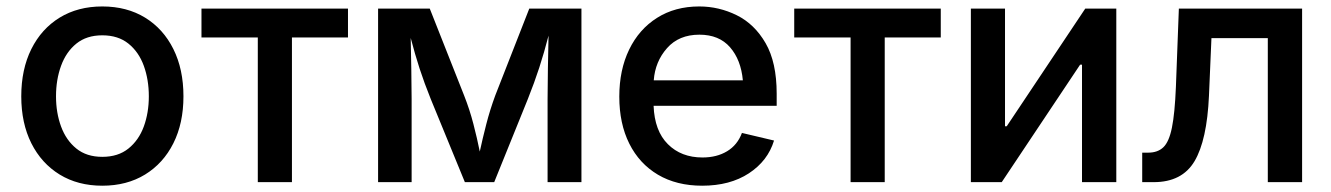

<svg xmlns="http://www.w3.org/2000/svg" viewBox="-20 -573 4188 604"><path d="M301.8 11.2Q225.1 11.2 167.7 -23.9Q110.4 -59.1 78.6 -122.3Q46.9 -185.5 46.9 -270Q46.9 -355 78.6 -418.7Q110.4 -482.4 167.7 -517.6Q225.1 -552.7 301.8 -552.7Q378.9 -552.7 436.3 -517.6Q493.7 -482.4 525.4 -418.7Q557.1 -355 557.1 -270Q557.1 -185.5 525.4 -122.3Q493.7 -59.1 436.3 -23.9Q378.9 11.2 301.8 11.2ZM301.8 -79.6Q351.6 -79.6 384 -105.7Q416.5 -131.8 432.4 -175Q448.2 -218.3 448.2 -270Q448.2 -322.3 432.4 -366Q416.5 -409.7 384 -435.8Q351.6 -461.9 301.8 -461.9Q252.4 -461.9 220.2 -435.8Q188 -409.7 172.1 -366Q156.2 -322.3 156.2 -270Q156.2 -218.3 172.1 -175Q188 -131.8 220.2 -105.7Q252.4 -79.6 301.8 -79.6Z M791 0V-455.1H613.8V-545.9H1074.7V-455.1H898.4V0Z M1169.4 0V-545.9H1332L1439.9 -272.9Q1457.5 -228.5 1469.2 -183.1Q1481 -137.7 1489.3 -96.2Q1498 -136.7 1509.8 -182.4Q1521.5 -228 1538.1 -272.9L1645 -545.9H1809.1V0H1702.6V-261.7Q1702.6 -305.7 1703.6 -357.4Q1704.6 -409.2 1705.6 -460.9Q1691.9 -407.7 1676.5 -360.4Q1661.1 -313 1640.6 -261.7L1534.7 0H1442.4L1335 -261.7Q1314.9 -311.5 1300 -357.2Q1285.2 -402.8 1272 -453.6Q1272.9 -406.2 1273.9 -355.2Q1274.9 -304.2 1274.9 -261.7V0Z M2189 11.2Q2108.4 11.2 2049.8 -23.4Q1991.2 -58.1 1959.7 -121.1Q1928.2 -184.1 1928.2 -269Q1928.2 -353 1959.2 -417Q1990.2 -481 2046.9 -516.8Q2103.5 -552.7 2179.7 -552.7Q2241.7 -552.7 2297.6 -525.1Q2353.5 -497.6 2388.4 -437.3Q2423.3 -377 2423.3 -278.3V-240.2H2036.1Q2039.1 -161.1 2081.1 -119.4Q2123 -77.6 2189.9 -77.6Q2234.9 -77.6 2267.3 -97.2Q2299.8 -116.7 2314 -154.8L2415 -130.9Q2395.5 -66.9 2335.9 -27.8Q2276.4 11.2 2189 11.2ZM2036.6 -320.3H2316.9Q2311 -384.8 2276.6 -424.3Q2242.2 -463.9 2180.2 -463.9Q2115.7 -463.9 2078.4 -421.6Q2041 -379.4 2036.6 -320.3Z M2655.8 0V-455.1H2478.5V-545.9H2939.5V-455.1H2763.2V0Z M3491.7 0H3383.8V-369.6H3377.9L3131.3 0H3034.2V-545.9H3141.6V-175.8H3147L3394 -545.9H3491.7Z M3573.2 0V-92.8H3592.3Q3622.1 -92.8 3639.9 -109.9Q3657.7 -127 3666.7 -171.6Q3675.8 -216.3 3679.2 -299.8L3688.5 -545.9H4076.2V0H3968.3V-453.1H3791L3783.2 -271.5Q3776.9 -131.8 3737.8 -65.9Q3698.7 0 3609.4 0Z"/></svg>

Font: Inter Medium
Style: Regular
Weight: 500
Designer: Rasmus Andersson
Foundry: rsms
Version: Version 4.001;git-9221beed3